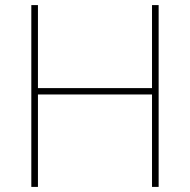

<svg xmlns="http://www.w3.org/2000/svg" viewBox="-20 -734 746 754"><path d="M603 0H577V-363H129V0H103V-714H129V-388H577V-714H603Z"/></svg>

Font: Noto Sans Bengali UI Thin
Style: Regular
Weight: 100
Designer: Jelle Bosma - Monotype Design Team
Foundry: Monotype Imaging Inc.
Version: Version 2.003; ttfautohint (v1.8.4.7-5d5b)